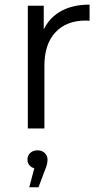

<svg xmlns="http://www.w3.org/2000/svg" viewBox="-20 -550 441 822"><path d="M99.1 0V-525.5H167.3V-381.9L160.2 -407Q182.3 -466.5 234.3 -498.4Q286.2 -530.2 363.5 -530.2V-460.9Q359.1 -461.5 355 -461.8Q351 -462 346.7 -462Q264.5 -462 217.3 -411.6Q170.1 -361.2 170.1 -268.4V0ZM105.3 251.8 133.8 144.2 140.5 172.2Q121.4 172.2 109.5 161.1Q97.5 150 97.5 133.2Q97.5 116 109.5 104.8Q121.6 93.6 140.5 93.6Q160.4 93.6 172 105.5Q183.5 117.4 183.5 133.2Q183.5 142.9 180.9 154Q178.4 165.1 172.4 178.2L144.9 251.8Z"/></svg>

Font: Montserrat Alternates Thin
Style: Regular
Weight: 100
Designer: Julieta Ulanovsky
Foundry: Julieta Ulanovsky
Version: Version 9.000